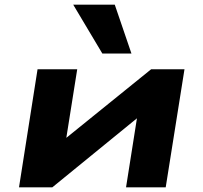

<svg xmlns="http://www.w3.org/2000/svg" viewBox="-20 -798 866 818"><path d="M61 0 140 -503H309L258 -182H227L624 -503H766L686 0H517L568 -323H599L203 0ZM416 -570 292 -778H469L540 -570Z"/></svg>

Font: Nunito Sans 7pt Expanded ExtraBold
Style: Italic
Weight: 800
Width: 7
Italic angle: -9°
Designer: Vernon Adams
Foundry: Vernon Adams
Version: Version 3.101;gftools[0.9.27]